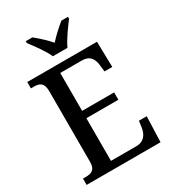

<svg xmlns="http://www.w3.org/2000/svg" viewBox="-221 -1043 1028 1154"><g transform="rotate(-30 293.5 -465.5)"><path d="M243 -771H344C364 -816 411 -880 440 -918V-931H394C362 -905 321 -868 293 -836C266 -868 225 -905 193 -931H147V-918C176 -880 224 -816 243 -771ZM32 0H545L551 -177H497L491 -133C484 -89 462 -52 406 -52H231V-348H453V-399H231V-662H382C437 -662 457 -626 461 -581L466 -537H520L516 -714H32V-670H51C89 -670 119 -661 119 -601V-108C119 -55 90 -44 52 -44H32Z"/></g></svg>

Font: Noto Serif Ethiopic SemiCondensed Medium
Style: Regular
Weight: 500
Width: 4
Designer: Monotype Design Team
Foundry: Monotype Imaging Inc.
Version: Version 2.102